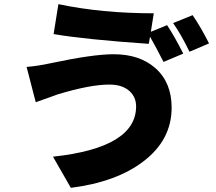

<svg xmlns="http://www.w3.org/2000/svg" viewBox="-20 -838 1040 924"><path d="M108 -516Q161 -520 225 -534Q427 -577 527 -577Q653 -577 729 -509Q806 -440 806 -320Q806 -165 671 -62Q541 38 321 66L235 -84Q635 -127 635 -326Q635 -370 604 -399Q569 -431 506 -431Q413 -431 255 -383Q262 -385 152 -346ZM784 -717Q816 -670 862 -580L767 -540Q718 -635 702 -661L696 -627Q390 -648 238 -674L261 -818Q470 -774 720 -774L706 -685ZM907 -765Q948 -705 986 -629L892 -589Q850 -675 813 -727Z"/></svg>

Font: KaiGen Gothic KR Heavy
Style: Heavy
Weight: 900
Designer: Ryoko NISHIZUKA  (kana & ideographs); Paul D. Hunt (Latin, Greek & Cyrillic); Wenlong ZHANG  (bopomofo); Sandoll Communi
Foundry: Adobe Systems Incorporated
Version: Version 1.002 March 28, 2018